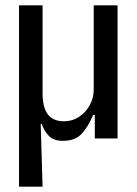

<svg xmlns="http://www.w3.org/2000/svg" viewBox="-20 -517 512 717"><path d="M51 180V-497H139V-168Q139 -134 147.5 -110.5Q156 -87 174 -75.5Q192 -64 219 -64Q250 -64 275 -80.5Q300 -97 315 -124Q330 -151 330 -183V-497H419V0H334V-88H328Q310 -45 285.5 -18Q261 9 215 9Q181 9 163 -9Q145 -27 136 -54H132L139 180Z"/></svg>

Font: Nunito Sans 7pt Condensed Medium
Style: Regular
Weight: 500
Width: 3
Designer: Vernon Adams
Foundry: Vernon Adams
Version: Version 3.101;gftools[0.9.27]